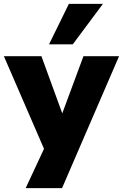

<svg xmlns="http://www.w3.org/2000/svg" viewBox="-39 -787 632 987"><path d="M93 180 205 -60V19L-19 -498H174L291 -177H271L390 -498H573L280 180ZM213 -559 315 -767H490L335 -559Z"/></svg>

Font: Nunito Sans 10pt Black
Style: Regular
Weight: 900
Designer: Vernon Adams
Foundry: Vernon Adams
Version: Version 3.101;gftools[0.9.27]